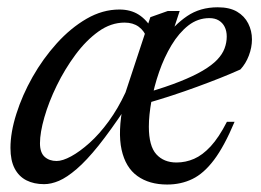

<svg xmlns="http://www.w3.org/2000/svg" viewBox="-20 -484 699 514"><path d="M439.5 -389.5 420.5 -380.5Q446 -417 480.8 -440.8Q515.5 -464.5 563 -464.5Q594.5 -464.5 614.5 -452.8Q634.5 -441 644.5 -421.2Q654.5 -401.5 654.5 -378.5Q654.5 -357 646.2 -335.2Q638 -313.5 623.5 -298Q599 -287 569.5 -275.2Q540 -263.5 507.2 -251.5Q474.5 -239.5 440 -228.2Q405.5 -217 371 -207L373 -236Q424.5 -251 461.5 -265.8Q498.5 -280.5 523 -295Q547.5 -309.5 561.5 -324.2Q575.5 -339 581.2 -354.5Q587 -370 587 -386Q587 -401 581.5 -412Q576 -423 565.8 -429.2Q555.5 -435.5 540.5 -435.5Q509.5 -435.5 484.2 -415.8Q459 -396 439.2 -363.2Q419.5 -330.5 406 -291.5Q392.5 -252.5 385.5 -214Q378.5 -175.5 378.5 -145Q378.5 -93 398.5 -71Q418.5 -49 452.5 -49Q477 -49 499.5 -58.8Q522 -68.5 544 -92.2Q566 -116 587.5 -158H608Q580.5 -92.5 553 -56Q525.5 -19.5 495 -4.8Q464.5 10 427.5 10Q379.5 10 347.8 -12.8Q316 -35.5 305.5 -83.2Q295 -131 310 -205.5L317 -196Q276 -134.5 243.8 -94.2Q211.5 -54 185.2 -31.5Q159 -9 138 0Q117 9 98 9Q71 9 50.8 -1.2Q30.5 -11.5 19.2 -33Q8 -54.5 8 -88Q8 -129.5 23.8 -179.2Q39.5 -229 67.2 -278Q95 -327 132 -368Q169 -409 211.8 -433.8Q254.5 -458.5 299.5 -458.5Q329.5 -458.5 351 -445Q372.5 -431.5 388.5 -404L374 -380.5Q366.5 -401.5 351.2 -412.5Q336 -423.5 313.5 -423.5Q277 -423.5 243.8 -399.8Q210.5 -376 182 -337.5Q153.5 -299 132 -255Q110.5 -211 98.8 -170Q87 -129 87 -100.5Q87 -75.5 99.5 -64.2Q112 -53 131.5 -53Q147.5 -53 170.5 -65.5Q193.5 -78 219.8 -101.5Q246 -125 271 -159.2Q296 -193.5 316 -236.5L382.5 -438L429 -454.5H461Z"/></svg>

Font: Newsreader 36pt
Style: Italic
Weight: 400
Italic angle: -17°
Designer: Hugues Gentile
Foundry: Production Type
Version: Version 1.003